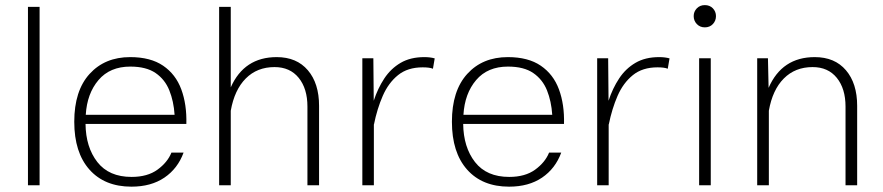

<svg xmlns="http://www.w3.org/2000/svg" viewBox="-20 -715 3408 741"><path d="M132.8 0H87.9V-688.5H132.8Z M310.1 -236.8Q311 -147 355.7 -89.6Q400.4 -32.2 487.8 -32.2Q549.3 -32.2 587.9 -60.3Q626.5 -88.4 641.6 -126H688.5Q666 -64.5 614.5 -29.5Q563 5.4 487.3 5.4Q383.8 5.4 325.2 -60.5Q266.6 -126.5 266.6 -245.1Q266.6 -364.7 325.7 -429.7Q384.8 -494.6 482.4 -494.6Q561 -494.6 609.6 -461.4Q658.2 -428.2 679.7 -370.1Q701.2 -312 699.2 -236.8ZM311 -272H653.8Q650.4 -324.2 633.5 -366.2Q616.7 -408.2 580.6 -433.1Q544.4 -458 482.9 -458Q404.3 -458 360.1 -406Q315.9 -354 311 -272Z M870.6 0H825.7V-688.5H870.6V-377.9Q922.4 -494.6 1047.9 -494.6Q1125 -494.6 1168.2 -443.8Q1211.4 -393.1 1211.4 -306.6V0H1166.5V-303.7Q1166.5 -373 1132.8 -414.6Q1099.1 -456.1 1039.6 -456.1Q972.2 -456.1 928.5 -412.1Q884.8 -368.2 870.6 -287.6Z M1378.4 -490.2H1420.9L1422.4 -326.2Q1438 -374 1463.1 -412.1Q1488.3 -450.2 1526.1 -472.4Q1564 -494.6 1617.7 -494.6Q1640.1 -494.6 1657.7 -489.7L1650.9 -449.7Q1638.2 -455.1 1611.3 -455.1Q1553.2 -455.1 1516.1 -425Q1479 -395 1457.3 -345.2Q1435.5 -295.4 1423.3 -234.9L1422.9 -235.4V0H1378.4Z M1767.6 -236.8Q1768.6 -147 1813.2 -89.6Q1857.9 -32.2 1945.3 -32.2Q2006.8 -32.2 2045.4 -60.3Q2084 -88.4 2099.1 -126H2146Q2123.5 -64.5 2072 -29.5Q2020.5 5.4 1944.8 5.4Q1841.3 5.4 1782.7 -60.5Q1724.1 -126.5 1724.1 -245.1Q1724.1 -364.7 1783.2 -429.7Q1842.3 -494.6 1939.9 -494.6Q2018.6 -494.6 2067.1 -461.4Q2115.7 -428.2 2137.2 -370.1Q2158.7 -312 2156.7 -236.8ZM1768.6 -272H2111.3Q2107.9 -324.2 2091.1 -366.2Q2074.2 -408.2 2038.1 -433.1Q2002 -458 1940.4 -458Q1861.8 -458 1817.6 -406Q1773.4 -354 1768.6 -272Z M2284.7 -490.2H2327.1L2328.6 -326.2Q2344.2 -374 2369.4 -412.1Q2394.5 -450.2 2432.4 -472.4Q2470.2 -494.6 2523.9 -494.6Q2546.4 -494.6 2564 -489.7L2557.1 -449.7Q2544.4 -455.1 2517.6 -455.1Q2459.5 -455.1 2422.4 -425Q2385.3 -395 2363.5 -345.2Q2341.8 -295.4 2329.6 -234.9L2329.1 -235.4V0H2284.7Z M2657.2 -652.8Q2657.2 -670.4 2669.4 -682.9Q2681.6 -695.3 2700.2 -695.3Q2719.2 -695.3 2731.2 -682.9Q2743.2 -670.4 2743.2 -652.8Q2743.2 -634.8 2731.2 -622.1Q2719.2 -609.4 2700.2 -609.4Q2681.6 -609.4 2669.4 -622.1Q2657.2 -634.8 2657.2 -652.8ZM2678.2 -490.2H2723.1V0H2678.2Z M2947.3 0H2902.3V-490.2H2943.8L2946.3 -376Q2998 -494.6 3124.5 -494.6Q3201.7 -494.6 3244.9 -443.8Q3288.1 -393.1 3288.1 -306.6V0H3243.2V-303.7Q3243.2 -373 3209.5 -414.6Q3175.8 -456.1 3116.2 -456.1Q3048.8 -456.1 3005.1 -412.1Q2961.4 -368.2 2947.3 -287.6Z"/></svg>

Font: Estedad-FD ExtraLight
Style: Regular
Weight: 200
Designer: Amin Abedi
Version: Version 7.3